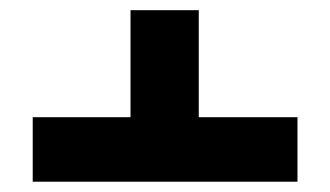

<svg xmlns="http://www.w3.org/2000/svg" viewBox="-20 -578 644 375"><path d="M561 -349.1V-223.1H43.9V-349.1H234.9V-558.1H368.2V-349.1Z"/></svg>

Font: Arimo
Style: Bold
Weight: 700
Designer: Steve Matteson
Foundry: Monotype Imaging Inc.
Version: Version 1.33